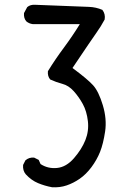

<svg xmlns="http://www.w3.org/2000/svg" viewBox="-20 -788 540 816"><path d="M201.2 7.8Q169.9 2 141.6 -9.8Q113.3 -21.5 89.8 -46.9Q76.2 -62.5 78.1 -86.9L87.9 -106.4Q103.5 -120.1 125 -118.2L144.5 -108.4L152.3 -90.8Q183.6 -70.3 222.7 -74.2Q261.7 -78.1 294.4 -115.7Q327.1 -153.3 342.8 -192.4Q358.4 -231.4 353.5 -273.4Q348.6 -315.4 332 -345.7Q315.4 -376 293.5 -400.4Q271.5 -424.8 245.1 -431.6Q218.8 -438.5 193.4 -450.2Q181.6 -463.9 183.6 -485.4Q214.8 -536.1 251.5 -585.4Q288.1 -634.8 319.3 -685.5H119.1Q103.5 -687.5 91.8 -697.3Q80.1 -710.9 82 -732.4L95.7 -757.8Q109.4 -769.5 130.9 -767.6Q327.1 -759.8 357.4 -758.8Q387.7 -757.8 415 -746.1Q428.7 -728.5 424.8 -705.1Q409.2 -675.8 389.6 -648.4Q370.1 -621.1 288.1 -499Q351.6 -452.1 375.5 -425.8Q399.4 -399.4 417 -340.8Q434.6 -282.2 426.8 -229.5Q418.9 -176.8 405.3 -142.6Q391.6 -108.4 368.7 -77.6Q345.7 -46.9 318.8 -28.3Q292 -9.8 263.2 0Q234.4 9.8 201.2 7.8Z"/></svg>

Font: JasonHandwriting1
Style: Regular
Weight: 400
Version: Version 1.48.20